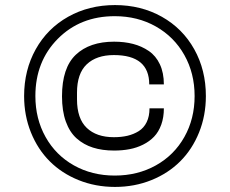

<svg xmlns="http://www.w3.org/2000/svg" viewBox="-20 -718 899 750"><path d="M74.2 -342.8Q74.2 -444.3 119.6 -525.6Q165 -606.9 246.3 -652.6Q327.6 -698.2 429.2 -698.2Q530.8 -698.2 612.1 -652.6Q693.4 -606.9 738.8 -525.6Q784.2 -444.3 784.2 -342.8Q784.2 -266.6 757.6 -200.7Q731 -134.8 684.1 -87.9Q637.2 -41 571.3 -14.4Q505.4 12.2 429.2 12.2Q353 12.2 287.1 -14.4Q221.2 -41 174.3 -87.9Q127.4 -134.8 100.8 -200.7Q74.2 -266.6 74.2 -342.8ZM428.2 -32.2Q517.6 -32.2 588.9 -72Q660.2 -111.8 700.2 -182.9Q740.2 -253.9 740.2 -342.8Q740.2 -431.6 700.2 -502.9Q660.2 -574.2 588.9 -614.5Q517.6 -654.8 428.2 -654.8Q293.5 -654.8 205.8 -566.4Q118.2 -478 118.2 -342.8Q118.2 -253.9 158 -182.9Q197.8 -111.8 268.6 -72Q339.4 -32.2 428.2 -32.2ZM425.8 -129.9Q379.4 -129.9 343.3 -141.4Q307.1 -152.8 279.5 -177.2Q252 -201.7 237.1 -243.2Q222.2 -284.7 222.2 -341.8Q222.2 -453.1 276.1 -504.2Q330.1 -555.2 425.8 -555.2Q466.3 -555.2 500 -546.4Q533.7 -537.6 561.3 -518.8Q588.9 -500 604.5 -466.8Q620.1 -433.6 620.1 -388.2H563Q563 -502.9 424.8 -502.9Q356.9 -502.9 318.8 -466.8Q280.8 -430.7 280.8 -356V-330.1Q280.8 -254.9 318.8 -218.5Q356.9 -182.1 424.8 -182.1Q454.1 -182.1 478 -187.7Q502 -193.4 522 -205.8Q542 -218.3 553 -241Q564 -263.7 564 -294.9H620.1Q620.1 -259.3 609.9 -231Q599.6 -202.6 581.8 -184.1Q564 -165.5 539.1 -153.1Q514.2 -140.6 486.1 -135.3Q458 -129.9 425.8 -129.9Z"/></svg>

Font: Archivo Expanded Light
Style: Regular
Weight: 300
Width: 7
Designer: Hector Gatti
Foundry: Omnibus-Type
Version: Version 2.001